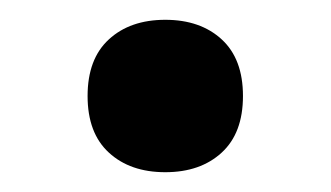

<svg xmlns="http://www.w3.org/2000/svg" viewBox="-20 -358 334 194"><path d="M147 -338Q182.5 -338 204 -318.2Q225.5 -298.5 225.5 -261Q225.5 -223.5 204 -203.8Q182.5 -184 147 -184Q111.5 -184 90 -203.8Q68.5 -223.5 68.5 -261Q68.5 -298.5 90 -318.2Q111.5 -338 147 -338Z"/></svg>

Font: Newsreader Caption
Style: Regular
Weight: 400
Designer: Hugues Gentile
Foundry: Production Type
Version: Version 1.001